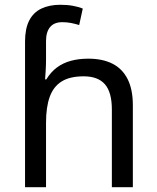

<svg xmlns="http://www.w3.org/2000/svg" viewBox="-20 -785 657 805"><path d="M85 -611Q85 -665 102.5 -699Q120 -733 153.5 -749Q187 -765 233 -765Q262 -765 286.5 -760.5Q311 -756 327 -749L312 -680Q296 -685 278.5 -688.5Q261 -692 241 -692Q207 -692 190 -671.5Q173 -651 173 -613V-535Q173 -513 171.5 -488Q170 -463 169 -452H174Q193 -483 218.5 -502Q244 -521 277 -530Q310 -539 350 -539Q410 -539 451.5 -518Q493 -497 515 -453.5Q537 -410 537 -343V0H449V-326Q449 -398 420 -431.5Q391 -465 331 -465Q273 -465 238.5 -443.5Q204 -422 188.5 -379Q173 -336 173 -271V0H85Z"/></svg>

Font: guzrati15
Style: Regular
Weight: 400
Designer: Jelle Bosma - Monotype Design Team
Foundry: Monotype Imaging Inc.
Version: Version 2.006